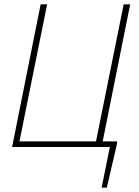

<svg xmlns="http://www.w3.org/2000/svg" viewBox="-20 -680 644 888"><path d="M36 0H488L450 188H474L520 -10L522 -26H455L582 -660H552L424 -26H70L198 -660H168Z"/></svg>

Font: Source Sans Pro ExtraLight
Style: Italic
Weight: 200
Italic angle: -11°
Designer: Paul D. Hunt
Foundry: Adobe Systems Incorporated
Version: Version 3.006;hotconv 1.0.111;makeotfexe 2.5.65597